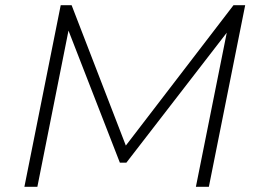

<svg xmlns="http://www.w3.org/2000/svg" viewBox="-20 -720 1004 740"><path d="M74 0 214 -700H256L465 -159L880 -700H925L785 0H735L854 -594L467 -93H442L244 -602L124 0Z"/></svg>

Font: Montserrat Light
Style: Italic
Weight: 300
Italic angle: -11.3°
Designer: Julieta Ulanovsky
Foundry: Julieta Ulanovsky
Version: Version 9.000; ttfautohint (v1.8.4.7-5d5b)